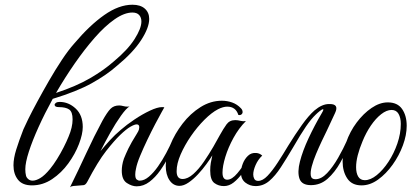

<svg xmlns="http://www.w3.org/2000/svg" viewBox="-20 -784 1740 812"><path d="M330 -247Q330 -217 314 -175Q298 -133 269 -93Q240 -53 200.5 -26.5Q161 0 115 0Q75 0 56 -24Q37 -48 37 -85Q37 -114 48.5 -151Q60 -188 79 -237Q84 -249 99.5 -280.5Q115 -312 138 -354.5Q161 -397 187.5 -443Q214 -489 241.5 -530.5Q269 -572 294 -600Q359 -677 421 -720.5Q483 -764 540 -764Q574 -764 592.5 -747.5Q611 -731 611 -704Q611 -667 577 -614.5Q543 -562 475 -506Q431 -467 368 -432Q305 -397 203 -366Q169 -304 143 -246.5Q117 -189 102 -142.5Q87 -96 87 -68Q87 -53 90 -41Q92 -33 99.5 -26.5Q107 -20 118 -20Q132 -20 150.5 -31Q169 -42 192 -70Q206 -87 221 -111Q236 -135 249 -160.5Q262 -186 270 -206Q287 -246 287 -279Q287 -311 272.5 -321Q258 -331 229 -331Q211 -331 211 -341Q211 -345 216.5 -349Q222 -353 232 -353Q270 -353 300 -325Q330 -297 330 -247ZM540 -731Q506 -731 465 -702.5Q424 -674 381 -625Q338 -576 296 -515.5Q254 -455 217 -391Q302 -419 360.5 -453Q419 -487 461 -524Q520 -573 549 -618.5Q578 -664 578 -693Q578 -710 568.5 -720.5Q559 -731 540 -731Z M276 8Q312 -65 345 -136.5Q378 -208 413 -273Q433 -309 447 -323.5Q461 -338 484 -338Q492 -338 501 -335.5Q510 -333 519 -333Q525 -333 528 -334Q514 -326 491.5 -294.5Q469 -263 446 -222Q423 -181 405 -145Q424 -168 445 -191Q466 -214 491 -235Q515 -256 548.5 -278.5Q582 -301 614 -316Q646 -331 665 -331Q672 -331 675 -330Q675 -330 664 -310.5Q653 -291 636.5 -259.5Q620 -228 603 -192.5Q586 -157 572.5 -124.5Q559 -92 555 -70Q552 -57 552 -46Q552 -30 558 -25Q564 -20 571 -20Q590 -20 610 -37Q630 -54 648.5 -80.5Q667 -107 683 -137Q699 -167 710 -193Q722 -193 722 -184Q711 -157 694.5 -124.5Q678 -92 657.5 -63Q637 -34 612 -15Q587 4 558 4Q538 4 516.5 -10Q495 -24 495 -62Q495 -73 497 -85.5Q499 -98 504 -113Q512 -133 523 -156Q534 -179 559 -219Q566 -230 567.5 -236Q569 -242 569 -246Q569 -258 558 -258Q549 -258 531.5 -248Q514 -238 488 -213Q463 -189 428.5 -145Q394 -101 349 -15Q342 -2 333.5 -1Q325 0 310 1Q300 2 291 2.5Q282 3 276 8Z M927 3Q904 3 886.5 -10Q869 -23 869 -63Q869 -80 871.5 -95Q874 -110 878 -127Q869 -112 853 -90Q837 -68 817.5 -47Q798 -26 777.5 -12Q757 2 739 2Q713 2 697 -21.5Q681 -45 681 -83Q681 -124 700 -171Q719 -218 752 -261Q785 -304 828 -331Q871 -358 918 -358Q941 -358 962 -350.5Q983 -343 999 -326Q1006 -319 1006 -310Q1006 -304 1001 -300Q996 -296 988 -298Q977 -333 941 -333Q924 -333 902 -322Q875 -308 844.5 -277.5Q814 -247 787.5 -208.5Q761 -170 744 -131Q727 -92 727 -60Q727 -27 752 -27Q774 -27 797.5 -48Q821 -69 842.5 -100.5Q864 -132 882 -163Q900 -194 910 -213Q925 -240 938 -258Q951 -276 975 -276Q986 -276 997 -273Q1008 -270 1020 -272Q990 -242 967.5 -201Q945 -160 933 -120.5Q921 -81 921 -54Q921 -24 941 -24Q961 -24 984 -51.5Q1007 -79 1027 -113Q1032 -113 1034.5 -109Q1037 -105 1037 -101Q1023 -76 1005.5 -52Q988 -28 968.5 -12.5Q949 3 927 3Z M1218 -158Q1192 -114 1168 -77Q1144 -40 1118.5 -18.5Q1093 3 1061 3Q1037 3 1018 -11.5Q999 -26 999 -54Q999 -71 1006.5 -91Q1014 -111 1028.5 -125Q1043 -139 1064 -137Q1078 -136 1089 -126Q1071 -109 1061 -86Q1051 -63 1051 -46Q1051 -36 1055.5 -27.5Q1060 -19 1072 -19Q1091 -19 1111.5 -40.5Q1132 -62 1154.5 -96.5Q1177 -131 1199 -168Q1228 -215 1256.5 -255Q1285 -295 1310 -317Q1342 -344 1371 -344H1375Q1415 -344 1397 -306L1362 -231Q1353 -213 1340.5 -186.5Q1328 -160 1316.5 -132.5Q1305 -105 1298.5 -80.5Q1292 -56 1294.5 -41Q1297 -26 1314 -26Q1339 -26 1363.5 -52Q1388 -78 1410 -116.5Q1432 -155 1449 -193Q1453 -193 1457 -190.5Q1461 -188 1461 -184Q1443 -139 1419.5 -97Q1396 -55 1365.5 -28Q1335 -1 1295 -1Q1256 -1 1246.5 -28.5Q1237 -56 1248.5 -101Q1260 -146 1285 -199.5Q1310 -253 1340 -304Q1351 -322 1346 -322Q1342 -322 1332.5 -314.5Q1323 -307 1315 -299Q1296 -281 1274 -249Q1252 -217 1218 -158Z M1620 -351Q1661 -351 1680.5 -323Q1700 -295 1700 -252Q1700 -213 1684 -169.5Q1668 -126 1640.5 -87.5Q1613 -49 1579 -24.5Q1545 0 1509 0Q1468 0 1448.5 -29.5Q1429 -59 1429 -101Q1429 -140 1444 -182Q1460 -228 1488.5 -266Q1517 -304 1551.5 -327.5Q1586 -351 1620 -351ZM1523 -22Q1547 -22 1573.5 -43.5Q1600 -65 1623 -100Q1646 -135 1660.5 -177Q1675 -219 1675 -260Q1675 -286 1665.5 -302.5Q1656 -319 1636 -319Q1615 -319 1592 -301Q1569 -283 1548.5 -253Q1528 -223 1513 -186Q1500 -155 1493 -127.5Q1486 -100 1486 -77Q1486 -52 1495 -37Q1504 -22 1523 -22Z"/></svg>

Font: Great Vibes
Style: Regular
Weight: 400
Designer: Robert E. Leuschke, Viktoriya Grabowska, Viviana Monsalve, Eben Sorkin
Foundry: Robert E. Leuschke
Version: Version 1.103; ttfautohint (v1.8.4.7-5d5b)